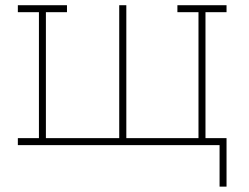

<svg xmlns="http://www.w3.org/2000/svg" viewBox="-20 -548 940 725"><path d="M809.1 156.7V0H47.4V-26.4H127V-502H47.4V-528.3H232.9V-502H153.3V-26.4H430.2V-528.3H457V-26.4H729.5V-502H649.9V-528.3H835.4V-502H755.9V-26.4H835.4V156.7Z"/></svg>

Font: Roboto Slab Thin
Style: Regular
Weight: 100
Designer: Google
Version: Version 2.000; ttfautohint (v1.8.1.43-b0c9)